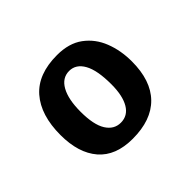

<svg xmlns="http://www.w3.org/2000/svg" viewBox="-90 -753 582 582"><g transform="rotate(-45 200.5 -462.0)"><path d="M205 -633Q256 -633 288.5 -609Q321 -585 336.5 -545.5Q352 -506 352 -459Q352 -377 310 -334Q268 -291 188 -291Q115 -291 78 -334Q41 -377 41 -454Q41 -539 82 -586Q123 -633 205 -633ZM197 -573Q167 -573 150.5 -543.5Q134 -514 134 -461Q134 -405 151 -378Q168 -351 197 -351Q227 -351 243 -378Q259 -405 259 -454Q259 -514 242.5 -543.5Q226 -573 197 -573Z"/></g></svg>

Font: Karma Variable Light
Style: Regular
Weight: 300
Designer: Joana Correia
Foundry: Indian Type Foundry
Version: Version 3.000